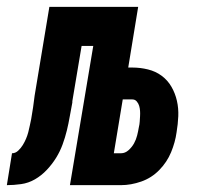

<svg xmlns="http://www.w3.org/2000/svg" viewBox="-67 -540 587 560"><path d="M-47 0 -32 -93Q-22 -93 -14 -100.5Q-6 -108 -0.5 -117Q5 -126 9 -135.5Q13 -145 15.5 -154.5Q18 -164 20 -174Q22 -184 24 -193Q27 -210 29.5 -227Q32 -244 34 -261L77 -520H336L307 -343H319Q342 -343 364.5 -337.5Q387 -332 404.5 -319Q422 -306 433 -287Q444 -268 449 -246Q454 -224 453 -201Q452 -178 448 -154Q444 -125 432 -96Q420 -67 397.5 -44Q375 -21 345 -10.5Q315 0 286 0H137L205 -406H171L144 -245Q144 -244 144 -243Q144 -242 144 -241Q140 -221 136.5 -200.5Q133 -180 128 -159.5Q123 -139 115.5 -118.5Q108 -98 96.5 -79.5Q85 -61 69.5 -44.5Q54 -28 35 -17Q16 -6 -5.5 -3Q-27 0 -47 0ZM265 -93H286Q298 -93 308 -102Q318 -111 324 -122Q330 -133 333 -145Q336 -157 338 -169Q340 -177 340.5 -185Q341 -193 341.5 -201Q342 -209 341.5 -216.5Q341 -224 339 -231Q337 -238 332 -244Q327 -250 319 -250H291Z"/></svg>

Font: Iosevka SS04 Heavy Oblique
Style: Regular
Weight: 900
Italic angle: -9°
Monospace: yes
Designer: Belleve Invis
Foundry: Belleve Invis
Version: Version 19.0.0; ttfautohint (v1.8.4)